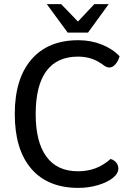

<svg xmlns="http://www.w3.org/2000/svg" viewBox="-20 -906 649 936"><path d="M52 -350Q52 -522 133 -616Q214 -710 362 -710Q422 -710 474.5 -689.5Q527 -669 563 -632Q557 -609 543 -593Q529 -577 514 -577Q500 -577 488 -586Q458 -609 427.5 -619.5Q397 -630 360 -630Q258 -630 206 -559.5Q154 -489 154 -350Q154 -213 206.5 -142Q259 -71 360 -71Q406 -71 445 -85.5Q484 -100 519 -131Q535 -127 546 -114Q557 -101 557 -85Q557 -60 530 -38.5Q503 -17 457.5 -3.5Q412 10 362 10Q213 10 132.5 -83.5Q52 -177 52 -350ZM208 -886H278L360 -801L440 -886H510L409 -747H310Z"/></svg>

Font: Krub Medium
Style: Regular
Weight: 500
Designer: Ekaluck Peanpanawate
Foundry: Cadson Demak Co.,Ltd.
Version: Version 1.000; ttfautohint (v1.6)